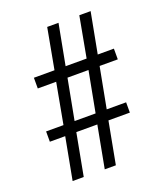

<svg xmlns="http://www.w3.org/2000/svg" viewBox="-133 -803 763 893"><g transform="rotate(-20 249.0 -357.0)"><path d="M72 0H127L166 -208H270L231 0H286L325 -208H431V-259H335L373 -460H463V-513H383L421 -714H365L328 -513H224L262 -714H206L169 -513H67V-460H158L121 -259H35V-208H111ZM176 -259 214 -460H318L280 -259Z"/></g></svg>

Font: Noto Serif Devanagari ExtraCondensed
Style: Regular
Weight: 400
Width: 2
Designer: Universal Thirst, Indian Type Foundry and the Monotype Design Team
Foundry: Monotype Imaging Inc.
Version: Version 2.004